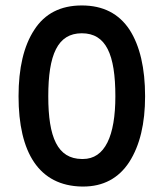

<svg xmlns="http://www.w3.org/2000/svg" viewBox="-20 -668 600 704"><path d="M48 -315C48 -108 123 13 280 16C282 16 283 16 285 16C358 16 415 -14 454 -74C493 -135 512 -215 512 -315C512 -418 493 -500 455 -559C416 -618 358 -648 280 -648C202 -648 144 -618 106 -559C67 -500 48 -418 48 -315ZM157 -315C157 -467 191 -546 280 -546C369 -546 403 -468 403 -315C403 -170 365 -85 284 -85C283 -85 281 -85 280 -85C191 -86 157 -164 157 -315Z"/></svg>

Font: Dongle
Style: Regular
Weight: 400
Designer: Yanghee Ryu
Foundry: Yanghee Ryu
Version: Version 2.000